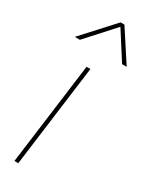

<svg xmlns="http://www.w3.org/2000/svg" viewBox="-217 -823 678 865"><g transform="rotate(30 122.0 -390.0)"><path d="M30.8 0 100.1 -529.8H120.1L50.8 0ZM256.8 -620.1H232.9L142.1 -762.2L13.2 -620.1H-13.2L132.8 -779.8H152.8Z"/></g></svg>

Font: Cooper Hewitt
Style: Thin Italic
Weight: 702
Designer: Village Type and Design LLC
Foundry: Cooper Hewitt Smithsonian Design Museum
Version: 1.000